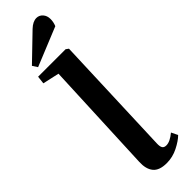

<svg xmlns="http://www.w3.org/2000/svg" viewBox="-336 -980 986 986"><g transform="rotate(-45 157.0 -486.5)"><path d="M34.2 -829.1 170.9 -960.9Q198.2 -986.8 224.1 -986.8Q244.1 -986.8 258.1 -971.2Q272 -955.6 272 -931.2Q272 -909.7 263.2 -888.2L51.8 -801.8ZM75.2 -90.8 102.1 -704.1 12.2 -724.1 17.1 -767.1H216.8L231 -756.8L206.1 -94.2Q205.1 -72.3 211.2 -62Q217.3 -51.8 233.9 -51.8Q260.7 -51.8 296.9 -82L314 -46.9Q292.5 -25.4 253.2 -5.6Q213.9 14.2 170.9 14.2Q117.2 14.2 95 -13.2Q72.8 -40.5 75.2 -90.8Z"/></g></svg>

Font: Literata SemiBold
Style: Italic
Weight: 650
Italic angle: -2.39999°
Designer: Latin by Veronika Burian and Jose Scaglione. Greek by Irene Vlachou. Cyrillic by Vera Evstafieva
Foundry: TypeTogether
Version: Version 3.021